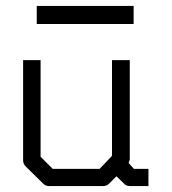

<svg xmlns="http://www.w3.org/2000/svg" viewBox="-20 -679 580 648"><path d="M104 -659H431V-598H104ZM373 -84 349 -60Q340 -51 328 -51H146Q134 -51 126 -59L67 -117Q58 -126 58 -138V-476H117V-150L158 -109H316L358 -153V-476H418V-141Q418 -139 414 -129L432 -109H481V-51H420Q405 -51 399 -59Z"/></svg>

Font: IBM 3270
Style: Regular
Weight: 400
Monospace: yes
Version: Version 2.3.1